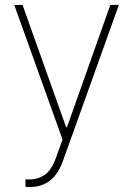

<svg xmlns="http://www.w3.org/2000/svg" viewBox="-20 -550 533 769"><path d="M82 198.2V168L96.7 168.9Q130.4 168.9 157.7 151.4Q185.1 133.8 204.1 82L230.5 8.8L37.1 -530.3H70.3L245.1 -40H248L421.9 -530.3H456.1L232.4 93.8Q213.9 146.5 180.7 172.9Q147.5 199.2 97.7 199.2Q85.9 199.2 82 198.2Z"/></svg>

Font: Pretendard Std Thin
Style: Regular
Weight: 100
Designer: Base glyphs from Inter by Rasmus Andersson; Hangeul glyphs from Noto Sans CJK(Source Han Sans) by Jang Soo-young and Kan
Foundry: Kil Hyung-jin
Version: Version 1.309